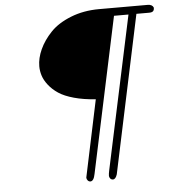

<svg xmlns="http://www.w3.org/2000/svg" viewBox="-58 -748 870 967"><g transform="rotate(-5 377.0 -264.5)"><path d="M153.8 -434.1Q153.8 -475.1 173.8 -519Q193.8 -563 231.9 -603Q270 -643.1 335 -668.9Q399.9 -694.8 479 -694.8H724.1Q747.1 -694.8 753.9 -679.2Q754.9 -668 749.5 -661.4Q744.1 -654.8 728 -654.8H664.1L495.1 142.1Q487.3 166 474.1 166Q465.3 166 460.2 159.4Q455.1 152.8 455.1 146Q455.1 136.2 459 118.2L624 -654.8H550.8L383.8 129.9Q377 166 359.9 166Q352.1 166 346.4 159.4Q340.8 152.8 340.8 145L422.9 -244.1Q361.8 -248 313.5 -261.5Q265.1 -274.9 236.1 -294.4Q207 -314 188 -338.4Q168.9 -362.8 161.4 -386.5Q153.8 -410.2 153.8 -434.1Z"/></g></svg>

Font: CMU Bright
Style: Oblique
Weight: 500
Italic angle: -12°
Version: Version 0.7.0